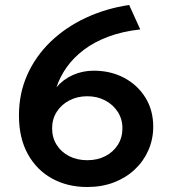

<svg xmlns="http://www.w3.org/2000/svg" viewBox="-20 -735 683 770"><path d="M330 15Q250.5 15 188.5 -19.2Q126.5 -53.5 91.2 -117.8Q56 -182 56 -272Q56 -360.5 89.5 -435.2Q123 -510 183 -567.8Q243 -625.5 323.5 -663.2Q404 -701 498 -715L542.5 -617Q470.5 -609 414 -587.8Q357.5 -566.5 316.2 -535.2Q275 -504 247.8 -465.8Q220.5 -427.5 206.5 -385Q232.5 -416 271.5 -433.8Q310.5 -451.5 356 -451.5Q424 -451.5 478 -422.8Q532 -394 563.2 -343.5Q594.5 -293 594.5 -227Q594.5 -176.5 575 -132.2Q555.5 -88 520.2 -55Q485 -22 436.8 -3.5Q388.5 15 330 15ZM330 -92.5Q371 -92.5 402.8 -109Q434.5 -125.5 452.8 -154.5Q471 -183.5 471 -220.5Q471 -257.5 452.2 -286.5Q433.5 -315.5 401.8 -332.2Q370 -349 330 -349Q290 -349 258 -332.2Q226 -315.5 207.5 -286.5Q189 -257.5 189 -220.5Q189 -183.5 207 -154.5Q225 -125.5 257 -109Q289 -92.5 330 -92.5Z"/></svg>

Font: Geologica Thin Roman Medium
Style: Regular
Weight: 500
Version: Version 1.010;gftools[0.9.28]